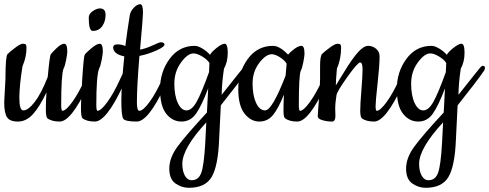

<svg xmlns="http://www.w3.org/2000/svg" viewBox="-20 -573 2326 913"><path d="M0 -87 6 -199Q6 -306 16 -316Q26 -326 51.5 -345.5Q77 -365 88.5 -365Q100 -365 103 -361Q106 -357 106 -345Q106 -302 87 -258Q72 -166 72 -107Q72 -48 91 -48Q114 -48 145 -88Q176 -128 207 -207Q216 -307 221.5 -315Q227 -323 249 -344Q271 -365 285.5 -365Q300 -365 300 -327Q300 -317 294.5 -288Q289 -259 282 -246Q271 -218 271 -73Q271 -46 277 -46Q294 -47 324 -88.5Q354 -130 383.5 -195Q413 -260 419.5 -260Q426 -260 426 -252Q426 -224 397 -163Q318 5 264 5Q225 5 205 -11Q198 -18 198 -54Q198 -90 201 -134Q169 -66 137 -30.5Q105 5 65.5 5Q26 5 13 -16Q0 -37 0 -87Z M402 -489Q402 -507 421 -520Q440 -533 455 -533Q482 -533 482 -502Q482 -471 466 -448.5Q450 -426 421 -426Q402 -426 402 -489ZM431 5Q392 5 372 -11Q365 -18 365 -61Q365 -104 371.5 -204.5Q378 -305 383 -313Q388 -321 414 -343Q440 -365 454.5 -365Q469 -365 469 -327Q469 -317 463.5 -288Q458 -259 451 -246Q438 -213 438 -73Q438 -46 444 -46Q461 -47 491 -88.5Q521 -130 550.5 -195Q580 -260 586.5 -260Q593 -260 593 -252Q593 -224 564 -163Q485 5 431 5Z M764 -163Q685 5 630.5 5Q576 5 566.5 -8Q557 -21 557 -94Q557 -167 571 -305Q521 -315 518 -346Q518 -362 539 -362Q560 -362 576 -354Q585 -426 597 -500Q600 -519 616 -536Q632 -553 647 -553Q660 -553 660 -512Q660 -493 646 -337Q673 -342 705.5 -357Q738 -372 744 -372Q762 -372 762 -361Q763 -351 725 -333.5Q687 -316 643 -307Q631 -161 631 -86Q631 -46 643 -46Q661 -47 691 -88Q721 -129 750.5 -194.5Q780 -260 786.5 -260Q793 -260 793 -252Q793 -224 764 -163Z M906 -355Q921 -355 942 -342.5Q963 -330 979 -312Q982 -322 1008 -343.5Q1034 -365 1048.5 -365Q1063 -365 1063 -322Q1063 -279 1045 -246Q1035 -179 1034 -122Q1132 -246 1138.5 -253Q1145 -260 1150 -260Q1160 -260 1160 -250Q1160 -244 1156 -237Q1124 -190 1030 -72Q1024 47 1022 90Q1017 217 986.5 268.5Q956 320 878 320Q844 320 814.5 299.5Q785 279 785 228.5Q785 178 823.5 125Q862 72 964 -38L970 -153Q939 -71 912.5 -33Q886 5 843 5Q800 5 770.5 -32Q741 -69 741 -150Q741 -231 786.5 -293Q832 -355 906 -355ZM900 -319Q872 -319 840.5 -275.5Q809 -232 809 -175.5Q809 -119 825.5 -83.5Q842 -48 867 -48Q892 -48 915 -89Q938 -130 974 -230Q976 -264 976 -273Q968 -288 943 -303.5Q918 -319 900 -319ZM961 9Q847 132 847 206Q847 240 859 262Q871 284 892 284Q924 284 937 249Q950 214 956 107Z M1394 5Q1355 5 1335 -11Q1328 -18 1328 -46.5Q1328 -75 1330 -123Q1304 -58 1278.5 -26.5Q1253 5 1213 5Q1173 5 1143 -32.5Q1113 -70 1113 -150.5Q1113 -231 1158.5 -293Q1204 -355 1278 -355Q1310 -355 1350 -313Q1358 -324 1378.5 -339.5Q1399 -355 1413.5 -355Q1428 -355 1428 -317Q1428 -307 1422.5 -278Q1417 -249 1410 -236Q1401 -213 1401 -73Q1401 -46 1407 -46Q1424 -47 1454 -88.5Q1484 -130 1513.5 -195Q1543 -260 1549.5 -260Q1556 -260 1556 -252Q1556 -224 1527 -163Q1448 5 1394 5ZM1272 -315Q1244 -315 1212.5 -273.5Q1181 -232 1181 -176Q1181 -120 1197.5 -84Q1214 -48 1241 -48Q1274 -48 1338 -213Q1339 -221 1340.5 -240.5Q1342 -260 1343 -270Q1334 -286 1311.5 -300.5Q1289 -315 1272 -315Z M1574 -54 1575 -23Q1575 5 1559 5Q1535 5 1513 -1.5Q1491 -8 1491 -19.5Q1491 -31 1496.5 -98.5Q1502 -166 1502 -200V-259Q1502 -307 1512 -317Q1522 -327 1547.5 -346Q1573 -365 1584.5 -365Q1596 -365 1599 -361Q1602 -357 1602 -346Q1602 -293 1582 -246Q1577 -189 1577 -167Q1581 -173 1619 -235Q1657 -297 1683.5 -326Q1710 -355 1731 -355Q1752 -355 1768.5 -341Q1785 -327 1785 -306Q1785 -262 1775.5 -176.5Q1766 -91 1766 -68.5Q1766 -46 1772 -46Q1789 -47 1819 -88.5Q1849 -130 1878.5 -195Q1908 -260 1914.5 -260Q1921 -260 1921 -252Q1921 -224 1892 -163Q1813 5 1759 5Q1720 5 1700 -11Q1693 -18 1693 -47.5Q1693 -77 1698.5 -143.5Q1704 -210 1704 -243Q1704 -276 1692.5 -276Q1681 -276 1632 -207.5Q1583 -139 1580 -120Q1574 -85 1574 -54Z M2032 -355Q2047 -355 2068 -342.5Q2089 -330 2105 -312Q2108 -322 2134 -343.5Q2160 -365 2174.5 -365Q2189 -365 2189 -322Q2189 -279 2171 -246Q2161 -179 2160 -122Q2258 -246 2264.5 -253Q2271 -260 2276 -260Q2286 -260 2286 -250Q2286 -244 2282 -237Q2250 -190 2156 -72Q2150 47 2148 90Q2143 217 2112.5 268.5Q2082 320 2004 320Q1970 320 1940.5 299.5Q1911 279 1911 228.5Q1911 178 1949.5 125Q1988 72 2090 -38L2096 -153Q2065 -71 2038.5 -33Q2012 5 1969 5Q1926 5 1896.5 -32Q1867 -69 1867 -150Q1867 -231 1912.5 -293Q1958 -355 2032 -355ZM2026 -319Q1998 -319 1966.5 -275.5Q1935 -232 1935 -175.5Q1935 -119 1951.5 -83.5Q1968 -48 1993 -48Q2018 -48 2041 -89Q2064 -130 2100 -230Q2102 -264 2102 -273Q2094 -288 2069 -303.5Q2044 -319 2026 -319ZM2087 9Q1973 132 1973 206Q1973 240 1985 262Q1997 284 2018 284Q2050 284 2063 249Q2076 214 2082 107Z"/></svg>

Font: Cookie
Style: Regular
Weight: 400
Designer: Ania Kruk
Foundry: Ania Kruk
Version: Version 1.004